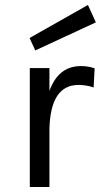

<svg xmlns="http://www.w3.org/2000/svg" viewBox="-20 -753 421 773"><path d="M99 -600 334 -733 366 -663 122 -550ZM100 0V-479H179V-387Q215 -487 306 -487Q335 -487 361 -478L357 -401Q327 -411 296 -411Q183 -411 179 -233V0Z"/></svg>

Font: Karmilla
Style: Regular
Weight: 400
Designer: Jonathan Pinhorn
Version: Version 1.000